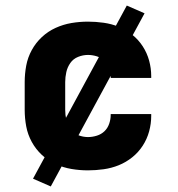

<svg xmlns="http://www.w3.org/2000/svg" viewBox="-20 -606 640 692"><path d="M297 8Q267 8 237.5 3Q208 -2 180.5 -14.5Q153 -27 131 -47.5Q109 -68 94.5 -94.5Q80 -121 74.5 -150.5Q69 -180 69 -210V-310Q69 -340 74.5 -369.5Q80 -399 94.5 -425.5Q109 -452 131 -472.5Q153 -493 180.5 -505.5Q208 -518 237.5 -523Q267 -528 297 -528Q325 -528 353.5 -524Q382 -520 408 -509.5Q434 -499 456.5 -481Q479 -463 494.5 -439Q510 -415 517.5 -387.5Q525 -360 525 -332V-325H379V-328Q379 -344 373.5 -360Q368 -376 356.5 -387Q345 -398 329 -403Q313 -408 297 -408Q279 -408 261.5 -401Q244 -394 233.5 -379Q223 -364 219 -346Q215 -328 215 -310V-210Q215 -192 219 -174Q223 -156 233.5 -141Q244 -126 261.5 -119Q279 -112 297 -112Q313 -112 329 -117Q345 -122 356.5 -133Q368 -144 373.5 -160Q379 -176 379 -192V-195H525V-188Q525 -160 517.5 -132.5Q510 -105 494.5 -81Q479 -57 456.5 -39Q434 -21 408 -10.5Q382 0 353.5 4Q325 8 297 8ZM163 66 99 38 437 -586 501 -558Z"/></svg>

Font: Iosevka Heavy Extended
Style: Regular
Weight: 900
Width: 7
Monospace: yes
Designer: Belleve Invis
Foundry: Belleve Invis
Version: Version 32.5.0; ttfautohint (v1.8.4)